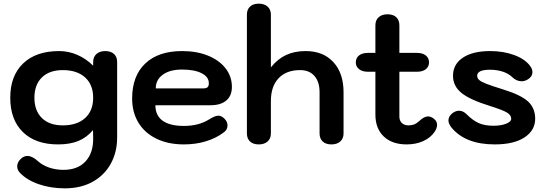

<svg xmlns="http://www.w3.org/2000/svg" viewBox="-20 -779 2980 1049"><path d="M88 164Q74 149 74 130Q74 105 98 85Q113 73 130 73Q156 73 188 102Q212 124 248.5 136.5Q285 149 327 149Q405 149 448 102Q491 55 489 -28L488 -68Q454 -28 408.5 -9Q363 10 297 10Q174 10 105 -57.5Q36 -125 36 -245Q36 -365 106.5 -432.5Q177 -500 303 -500Q355 -500 403 -479Q451 -458 489 -420V-440Q489 -468 507 -484Q525 -500 555 -500Q585 -500 602.5 -484.5Q620 -469 620 -440V-28Q620 52 585.5 115Q551 178 486.5 214Q422 250 334 250Q256 250 190.5 227Q125 204 88 164ZM489 -245Q489 -316 445 -356Q401 -396 323 -396Q250 -396 209 -356Q168 -316 168 -245Q168 -174 209 -134Q250 -94 323 -94Q401 -94 445 -134Q489 -174 489 -245Z M702 -241Q702 -364 773.5 -432Q845 -500 975 -500Q1055 -500 1116.5 -475Q1178 -450 1212.5 -405.5Q1247 -361 1247 -304Q1247 -256 1216.5 -230Q1186 -204 1130 -204H829Q829 -148 868.5 -119.5Q908 -91 985 -91Q1066 -91 1123 -127Q1155 -147 1173 -147Q1190 -147 1206 -131Q1223 -114 1223 -94Q1223 -70 1203 -56Q1161 -24 1105 -7Q1049 10 985 10Q899 10 835 -21Q771 -52 736.5 -108.5Q702 -165 702 -241ZM1090 -296Q1107 -296 1114 -302.5Q1121 -309 1121 -324Q1121 -359 1081.5 -379Q1042 -399 975 -399Q908 -399 869.5 -371Q831 -343 831 -296Z M1329 -50V-699Q1329 -727 1346 -743Q1363 -759 1394 -759Q1424 -759 1442 -743Q1460 -727 1460 -699V-411Q1497 -457 1543 -478.5Q1589 -500 1650 -500Q1746 -500 1801.5 -439.5Q1857 -379 1857 -275V-50Q1857 -22 1839 -6Q1821 10 1791 10Q1760 10 1743 -6Q1726 -22 1726 -50V-275Q1726 -332 1698 -364Q1670 -396 1620 -396Q1544 -396 1502 -351.5Q1460 -307 1460 -227V-50Q1460 -22 1442 -6Q1424 10 1394 10Q1363 10 1346 -6Q1329 -22 1329 -50Z M2368 -97Q2368 -78 2354 -58Q2332 -26 2292 -8Q2252 10 2202 10Q2122 10 2076.5 -33.5Q2031 -77 2031 -153V-387H1990Q1960 -387 1942 -401Q1924 -415 1924 -438Q1924 -462 1941.5 -476Q1959 -490 1990 -490H2031V-641Q2031 -669 2049 -685Q2067 -701 2097 -701Q2128 -701 2145 -685Q2162 -669 2162 -641V-490H2258Q2289 -490 2306.5 -476Q2324 -462 2324 -438Q2324 -415 2306.5 -401Q2289 -387 2258 -387H2162V-142Q2162 -120 2175.5 -107Q2189 -94 2212 -94Q2230 -94 2243.5 -99.5Q2257 -105 2271 -118Q2297 -143 2319 -143Q2335 -143 2352 -129Q2368 -116 2368 -97Z M2446 -83Q2430 -104 2430 -121Q2430 -145 2455 -163Q2472 -174 2488 -174Q2510 -174 2529 -155Q2563 -121 2595.5 -106.5Q2628 -92 2676 -92Q2717 -92 2745 -103Q2773 -114 2773 -130Q2773 -150 2750 -164Q2727 -178 2657 -200Q2547 -234 2501 -271.5Q2455 -309 2455 -365Q2455 -428 2509 -464Q2563 -500 2658 -500Q2731 -500 2790 -478Q2849 -456 2876 -419Q2889 -402 2889 -385Q2889 -361 2865 -346Q2848 -335 2830 -335Q2801 -335 2777 -359Q2757 -378 2725.5 -388Q2694 -398 2657 -398Q2587 -398 2587 -365Q2587 -352 2598 -342Q2609 -332 2637.5 -321Q2666 -310 2727 -291Q2825 -261 2864.5 -225Q2904 -189 2904 -130Q2904 -67 2846 -28.5Q2788 10 2683 10Q2522 10 2446 -83Z"/></svg>

Font: Kodchasan
Style: Bold
Weight: 700
Designer: Katatrad Aksorn Co.,Ltd.
Foundry: Cadson Demak Co.,Ltd.
Version: Version 1.000; ttfautohint (v1.6)